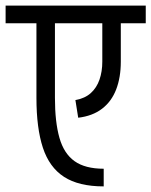

<svg xmlns="http://www.w3.org/2000/svg" viewBox="-45 -650 540 685"><path d="M325 15Q236 15 183.5 -19Q131 -53 108 -123Q85 -193 85 -301H151Q151 -215 167 -158.5Q183 -102 221 -75Q259 -48 325 -48ZM85 -301V-604H151V-301ZM320 -430V-605H386V-430ZM-25 -567V-630H475V-567ZM386 -430Q386 -374 369.5 -331Q353 -288 319 -262Q285 -236 234 -230L224 -293Q258 -299 279 -318Q300 -337 310 -366Q320 -395 320 -430Z"/></svg>

Font: Akshar Light
Style: Regular
Weight: 300
Designer: Tall Chai
Foundry: Tall Chai
Version: Version 1.100